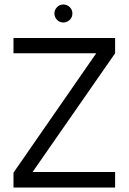

<svg xmlns="http://www.w3.org/2000/svg" viewBox="-20 -834 572 854"><path d="M492 0H40V-66L408 -597H40V-665H492V-597L125 -69H492ZM302 -774Q302 -791 290 -802.5Q278 -814 261 -814Q245 -814 233.5 -802Q222 -790 222 -774Q222 -758 233.5 -746Q245 -734 261 -734Q278 -734 290 -745.5Q302 -757 302 -774Z"/></svg>

Font: Sulphur Point
Style: Regular
Weight: 400
Designer: Noponies / Dale Sattler
Foundry: Noponies
Version: Version 1.000; ttfautohint (v1.8)